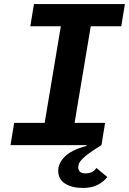

<svg xmlns="http://www.w3.org/2000/svg" viewBox="-20 -718 640 950"><path d="M50 -110H201L281 -588H130L148 -698H598L580 -588H429L349 -110H500L482 0Q443 24 420 41Q397 58 385 71Q373 84 370 93.5Q367 103 367 110Q367 123 375.5 131.5Q384 140 404 140Q419 140 432.5 134.5Q446 129 457 113L511 158Q492 182 462.5 197Q433 212 390 212Q336 212 302 190.5Q268 169 268 127Q268 90 300.5 57Q333 24 408 4L407 0H32Z"/></svg>

Font: IBM Plex Mono
Style: Bold Italic
Weight: 700
Italic angle: -9°
Monospace: yes
Designer: Mike Abbink, Paul van der Laan, Pieter van Rosmalen
Foundry: Bold Monday
Version: Version 2.3